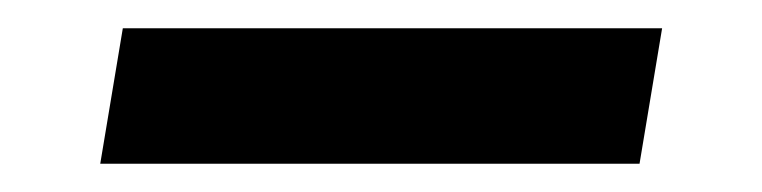

<svg xmlns="http://www.w3.org/2000/svg" viewBox="-20 -408 540 136"><path d="M51 -292 67 -388H449L433 -292Z"/></svg>

Font: iosevka_custom_sans_ss08
Style: Bold Italic
Weight: 700
Italic angle: -10°
Designer: Belleve Invis
Foundry: Belleve Invis
Version: Version 10.3.0; ttfautohint (v1.8.3)